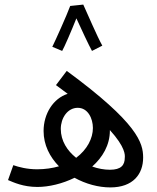

<svg xmlns="http://www.w3.org/2000/svg" viewBox="-20 -808 686 837"><path d="M286 -782C271 -741 221 -630 208 -604L251 -586C260 -601 292 -675 313 -728C333 -684 368 -609 381 -586L426 -609C403 -650 361 -749 343 -788ZM461 9C560 9 604 -49 604 -121C604 -185 581 -271 271 -499L224 -437C242 -424 259 -411 275 -399C212 -379 170 -312 170 -237C170 -176 197 -124 237 -83C209 -75 177 -70 142 -70C97 -70 61 -80 38 -88L15 -23C39 -13 81 7 143 7C193 7 252 -7 305 -33C354 -6 409 9 461 9ZM245 -246C245 -293 274 -338 319 -338C363 -338 385 -292 385 -250C385 -205 360 -156 312 -120C273 -151 245 -194 245 -246ZM459 -239V-241C527 -166 525 -132 524 -121C524 -88 508 -68 459 -68C434 -68 407 -73 382 -82C427 -122 459 -175 459 -239Z"/></svg>

Font: Noto Sans Arabic UI SmCn
Style: Regular
Weight: 400
Width: 4
Designer: Monotype Design Team, Nadine Chahine and Nizar Qandah
Foundry: Monotype Imaging Inc.
Version: Version 2.010